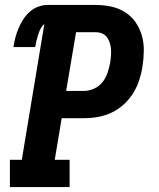

<svg xmlns="http://www.w3.org/2000/svg" viewBox="-20 -755 640 775"><path d="M20 0V-110H68L159 -658Q149 -650 143 -637.5Q137 -625 133.5 -613.5Q130 -602 127 -589.5Q124 -577 122 -565H34Q37 -584 42 -603Q47 -622 54.5 -640Q62 -658 73 -675.5Q84 -693 99.5 -707Q115 -721 134 -728Q153 -735 172 -735H366Q398 -735 428.5 -728.5Q459 -722 484.5 -706Q510 -690 527 -665.5Q544 -641 552.5 -611.5Q561 -582 560.5 -550Q560 -518 555 -486Q551 -459 542 -431.5Q533 -404 517.5 -379Q502 -354 479.5 -333.5Q457 -313 430.5 -300.5Q404 -288 376 -283Q348 -278 320 -278H229L201 -110H261V0ZM320 -388Q340 -388 360.5 -397.5Q381 -407 394.5 -424.5Q408 -442 414.5 -462.5Q421 -483 425 -503Q427 -517 428 -530.5Q429 -544 428 -557Q427 -570 423 -582.5Q419 -595 411.5 -605Q404 -615 392 -620Q380 -625 366 -625H287L247 -388Z"/></svg>

Font: Iosevka Slab XBdExObl
Style: Regular
Weight: 800
Width: 7
Italic angle: -9°
Monospace: yes
Designer: Belleve Invis
Foundry: Belleve Invis
Version: Version 11.1.0; ttfautohint (v1.8.3)